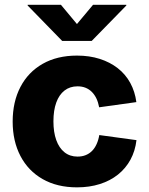

<svg xmlns="http://www.w3.org/2000/svg" viewBox="-20 -784 631 814"><path d="M306.6 10.3Q222.2 10.3 160.9 -24.7Q99.6 -59.6 66.7 -122.6Q33.7 -185.5 33.7 -268.6Q33.7 -352.5 66.7 -415.5Q99.6 -478.5 160.9 -513.4Q222.2 -548.3 306.6 -548.3Q359.4 -548.3 402.8 -534.4Q446.3 -520.5 479.2 -494.9Q512.2 -469.2 532.2 -432.6Q552.2 -396 558.1 -351.1L400.4 -329.1Q396.5 -350.1 388.7 -366.5Q380.9 -382.8 369.4 -394.3Q357.9 -405.8 342.8 -411.9Q327.6 -418 308.6 -418Q276.4 -418 253.4 -400.1Q230.5 -382.3 218.5 -349.1Q206.5 -315.9 206.5 -269.5Q206.5 -223.6 218.5 -190.2Q230.5 -156.7 253.4 -138.4Q276.4 -120.1 308.6 -120.1Q327.6 -120.1 343 -126.2Q358.4 -132.3 370.1 -144Q381.8 -155.8 389.6 -173.1Q397.5 -190.4 400.9 -211.4L558.6 -189.9Q553.2 -144 533.2 -107.2Q513.2 -70.3 480.2 -43.9Q447.3 -17.6 403.3 -3.7Q359.4 10.3 306.6 10.3ZM238.3 -763.7 306.2 -682.1 374.5 -763.7H515.6V-760.7L368.7 -610.4H243.7L97.2 -760.7V-763.7Z"/></svg>

Font: Inter 17pt ExtraBold
Style: Regular
Weight: 800
Version: Version 4.001;git-66647c0bb